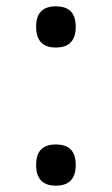

<svg xmlns="http://www.w3.org/2000/svg" viewBox="-20 -552 353 606"><path d="M156 34Q125 34 109.5 17.5Q94 1 94 -31Q94 -64 109.5 -80Q125 -96 156 -96Q188 -96 203.5 -80Q219 -64 219 -31Q219 1 203.5 17.5Q188 34 156 34ZM156 -402Q125 -402 109.5 -418.5Q94 -435 94 -467Q94 -500 109.5 -516Q125 -532 156 -532Q188 -532 203.5 -516Q219 -500 219 -467Q219 -435 203.5 -418.5Q188 -402 156 -402Z"/></svg>

Font: Playwrite ES Deco
Style: Regular
Weight: 400
Designer: Veronika Burian, José Scaglione
Foundry: TypeTogether
Version: Version 1.002